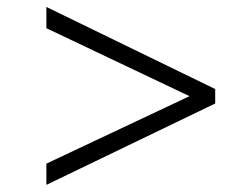

<svg xmlns="http://www.w3.org/2000/svg" viewBox="-20 -554 701 538"><path d="M110 -36V-95.5L511 -284.5L110 -475V-534.5L583 -304.5V-264Z"/></svg>

Font: Merriweather 120pt Black
Style: Regular
Weight: 900
Designer: Eben Sorkin
Foundry: Eben Sorkin
Version: Version 2.100